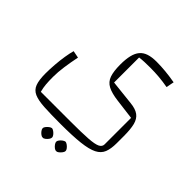

<svg xmlns="http://www.w3.org/2000/svg" viewBox="-223 -673 1286 1286"><g transform="rotate(45 419.5 -30.5)"><path d="M493 419Q484 420 474 412.5Q464 405 456 394Q448 383 448 374Q448 366 455.5 356Q463 346 473.5 338.5Q484 331 493 330Q501 331 511.5 338.5Q522 346 529.5 356Q537 366 537 374Q537 383 529 393.5Q521 404 511 412Q501 420 493 419ZM365 419Q357 420 346.5 412.5Q336 405 328 394Q320 383 320 374Q320 366 328 356Q336 346 346 338.5Q356 331 365 330Q373 331 383.5 338.5Q394 346 401.5 356Q409 366 409 374Q409 383 401.5 393.5Q394 404 383.5 412Q373 420 365 419ZM385 270Q290 270 229 266.5Q168 263 134 248Q100 233 87 198.5Q74 164 74 102Q74 62 77.5 17Q81 -28 87.5 -68.5Q94 -109 102 -137L153 -127Q141 -69 133.5 -15.5Q126 38 126 83Q126 123 128.5 152Q131 181 139 211H422Q527 211 585.5 207Q644 203 667 191.5Q690 180 690 158V-93L547 -111Q482 -119 447 -137.5Q412 -156 399 -193.5Q386 -231 386 -295Q386 -345 394.5 -380.5Q403 -416 421.5 -438Q440 -460 470.5 -470Q501 -480 545 -480Q627 -480 723 -463L712 -407Q667 -415 626.5 -418.5Q586 -422 543 -422Q512 -422 488.5 -421Q465 -420 442 -417V-180L617 -161Q668 -156 695 -136Q722 -116 732 -76.5Q742 -37 742 27V95Q742 148 728.5 182Q715 216 677.5 235Q640 254 569 262Q498 270 385 270Z"/></g></svg>

Font: Changa ExtraLight
Style: Regular
Weight: 250
Designer: Eduardo Rodriguez Tunni
Foundry: Eduardo Rodriguez Tunni
Version: Version 3.002; ttfautohint (v1.8.2)